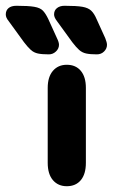

<svg xmlns="http://www.w3.org/2000/svg" viewBox="-114 -633 390 664"><path d="M51 -70Q51 -31 69 -10Q87 11 117 11Q148 11 165.5 -10Q183 -31 183 -70V-329Q183 -367 165.5 -388Q148 -409 117 -409Q87 -409 69 -388Q51 -367 51 -329ZM83 -560 136 -487Q149 -470 159.5 -460.5Q170 -451 184 -448Q198 -445 221 -445Q236 -445 246 -455Q256 -465 256 -478Q256 -486 250 -501L220 -567Q212 -586 201.5 -596Q191 -606 171 -609.5Q151 -613 109 -613Q93 -613 83 -605Q73 -597 73 -583Q73 -573 83 -560ZM-84 -560 -31 -487Q-18 -470 -7.5 -460.5Q3 -451 17 -448Q31 -445 55 -445Q69 -445 79.5 -455Q90 -465 90 -478Q90 -487 83 -501L53 -567Q44 -586 34.5 -596Q25 -606 4.5 -609.5Q-16 -613 -57 -613Q-75 -613 -84.5 -605Q-94 -597 -94 -583Q-94 -572 -84 -560Z"/></svg>

Font: Beiruti ExtraBold
Style: Regular
Weight: 800
Designer: Arlette Boutros
Foundry: Boutros
Version: Version 1.41